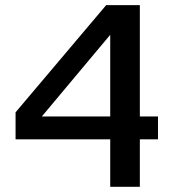

<svg xmlns="http://www.w3.org/2000/svg" viewBox="-20 -720 699 740"><path d="M389.2 -700.2H519V-271H588.9V-183.1H519V0H404.8V-183.1H40V-287.1ZM141.1 -271H404.8V-585.9Z"/></svg>

Font: Fivo Sans Modern Med
Style: Regular
Weight: 450
Designer: Alexander Slobzheninov
Foundry: Alexander Slobzheninov
Version: 1.0